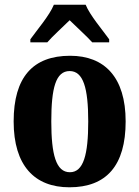

<svg xmlns="http://www.w3.org/2000/svg" viewBox="-20 -786 592 816"><path d="M109 -619V-606H181C202 -631 248 -672 276 -700C302 -674 354 -627 372 -606H444V-619C417 -657 362 -721 344 -766H209C191 -721 136 -657 109 -619ZM275 10C432 10 514 -82 514 -270C514 -458 424 -549 278 -549C120 -549 38 -458 38 -270C38 -82 127 10 275 10ZM277 -54C218 -54 198 -129 198 -270C198 -412 217 -484 276 -484C334 -484 355 -412 355 -270C355 -129 335 -54 277 -54Z"/></svg>

Font: Noto Serif Khmer Condensed ExtraBold
Style: Regular
Weight: 800
Width: 3
Designer: Danh Hong and the Monotype Design Team
Foundry: Monotype Imaging Inc.
Version: Version 2.004